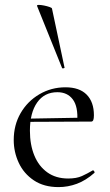

<svg xmlns="http://www.w3.org/2000/svg" viewBox="-20 -751 448 783"><path d="M219 12Q159 12 118 -15.5Q77 -43 56.5 -87Q36 -131 36 -180Q36 -241 64 -289.5Q92 -338 140.5 -366.5Q189 -395 247 -395Q304 -395 333.5 -365Q363 -335 363 -281Q363 -268 360.5 -261.5Q358 -255 351 -255H295Q299 -316 277 -345.5Q255 -375 214 -375Q161 -375 131.5 -333Q102 -291 102 -218Q102 -161 120 -117Q138 -73 173 -48Q208 -23 258 -23Q292 -23 314 -33Q336 -43 358 -56Q360 -58 363.5 -53.5Q367 -49 365 -46Q330 -15 293.5 -1.5Q257 12 219 12ZM84 -254 83 -267 310 -271V-255ZM131 -727Q130 -731 138.5 -731Q147 -731 159.5 -728.5Q172 -726 182 -722.5Q192 -719 192 -716L243 -476Q245 -474 239.5 -472.5Q234 -471 233 -474Z"/></svg>

Font: Cormorant Infant Light
Style: Regular
Weight: 400
Version: Version 4.001